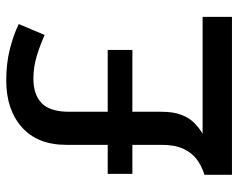

<svg xmlns="http://www.w3.org/2000/svg" viewBox="-94 -669 763 615"><g transform="rotate(-90 287.5 -361.5)"><path d="M337 -723Q392 -723 437.5 -711.5Q483 -700 518 -683L483 -600Q452 -614 416.5 -625Q381 -636 343 -636Q292 -636 264.5 -609.5Q237 -583 237 -521V-398H435V-319H237V-226Q237 -187 227 -161.5Q217 -136 201 -120.5Q185 -105 167 -94H541V0H35V-88Q64 -97 85 -113Q106 -129 118.5 -156Q131 -183 131 -225V-319H38V-398H131V-530Q131 -623 187.5 -673Q244 -723 337 -723Z"/></g></svg>

Font: Noto Sans Symbols Medium
Style: Regular
Weight: 500
Version: Version 2.002